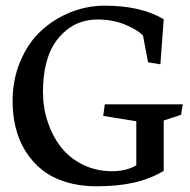

<svg xmlns="http://www.w3.org/2000/svg" viewBox="-20 -635 663 670"><path d="M551.3 -567.9 539.6 -410.6 496.6 -417.5 479 -511.2Q458 -532.2 415.3 -549.6Q372.6 -566.9 320.8 -566.9Q291 -566.9 263.9 -558.3Q236.8 -549.8 212.2 -530Q187.5 -510.3 169.2 -481.9Q150.9 -453.6 140.4 -410.9Q129.9 -368.2 129.9 -315.9Q129.9 -260.7 146 -211.2Q162.1 -161.6 191.9 -122.8Q221.7 -84 268.3 -60.8Q314.9 -37.6 371.1 -37.6Q420.4 -37.6 455.6 -58.1V-211.9L340.3 -230.5L345.7 -271H617.7L611.8 -234.4L551.3 -214.4V-38.6Q503.4 -10.3 446.8 2.4Q390.1 15.1 315.9 15.1Q258.3 15.1 210.2 0.2Q162.1 -14.6 127.9 -41.5Q93.8 -68.4 70.1 -105.7Q46.4 -143.1 35.2 -187.5Q23.9 -231.9 23.9 -282.2Q23.9 -357.9 51.3 -422.1Q78.6 -486.3 123.8 -527.8Q168.9 -569.3 226.3 -592.3Q283.7 -615.2 345.2 -615.2Q472.2 -615.2 551.3 -567.9Z"/></svg>

Font: Neuton
Style: Regular
Weight: 400
Designer: Brian M Zick
Version: Version 1.3